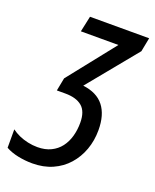

<svg xmlns="http://www.w3.org/2000/svg" viewBox="-160 -793 711 882"><g transform="rotate(20 195.5 -352.0)"><path d="M106 9.8Q70.8 9.8 36.1 2.7Q1.5 -4.4 -24.4 -19V-108.9Q-8.3 -96.7 12 -87.6Q32.2 -78.6 55.7 -73.5Q79.1 -68.4 102.5 -68.4Q140.1 -68.4 168.2 -82Q196.3 -95.7 214.4 -119.4Q232.4 -143.1 241.2 -174.1Q250 -205.1 250 -240.7Q250 -295.9 221.7 -319.8Q193.4 -343.8 139.6 -343.8H98.1L110.4 -407.2L292.5 -636.7H108.9L125.5 -713.9H414.6L401.4 -646L204.6 -405.8Q273.4 -397.5 306.9 -354.7Q340.3 -312 340.3 -237.3Q340.3 -186.5 324.2 -141.8Q308.1 -97.2 277.8 -63Q247.6 -28.8 204.1 -9.5Q160.6 9.8 106 9.8Z"/></g></svg>

Font: Open Sans Condensed Medium
Style: Italic
Weight: 500
Width: 3
Italic angle: -12°
Designer: Monotype Design Team
Foundry: Monotype Imaging Inc.
Version: Version 3.000